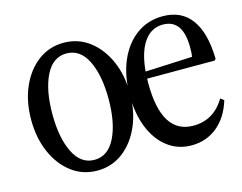

<svg xmlns="http://www.w3.org/2000/svg" viewBox="-81 -657 996 791"><g transform="rotate(-15 417.0 -261.5)"><path d="M245 10.5Q183.5 10.5 136 -25.2Q88.5 -61 61.5 -122.8Q34.5 -184.5 34.5 -262Q34.5 -340 61.5 -401.5Q88.5 -463 136 -498.8Q183.5 -534.5 245 -534.5Q306.5 -534.5 354 -498.8Q401.5 -463 428.8 -401.5Q456 -340 456 -262Q456 -184.5 428.8 -122.8Q401.5 -61 354 -25.2Q306.5 10.5 245 10.5ZM244.5 -35.5Q302.5 -35.5 333.8 -98.2Q365 -161 365 -263Q365 -364.5 334.2 -426.8Q303.5 -489 245 -489Q187 -489 156 -426.5Q125 -364 125 -262Q125 -160.5 156 -98Q187 -35.5 244.5 -35.5ZM647 10.5Q589 10.5 545.2 -22.8Q501.5 -56 477.2 -115.8Q453 -175.5 453 -254Q453 -337.5 480 -400.5Q507 -463.5 555.5 -499Q604 -534.5 668 -534.5Q747.5 -534.5 789.5 -477Q831.5 -419.5 833.5 -308.5L828 -302.5H540Q539.5 -293 539.5 -283.5Q539.5 -66 674.5 -66Q762.5 -66 809.5 -146L824 -134.5Q803 -65.5 756.5 -27.5Q710 10.5 647 10.5ZM660 -501Q609.5 -501 579 -457.2Q548.5 -413.5 541.5 -332.5L742 -341.5Q744.5 -354 744.5 -381Q744.5 -501 660 -501Z"/></g></svg>

Font: Libre Caslon Condensed
Style: Regular
Weight: 400
Designer: Pablo Impallari, Rodrigo Fuenzalida, Katja Schimmel, Ertekin Erdin
Foundry: Pablo Impallari, Rodrigo Fuenzalida
Version: Version 2.000; ttfautohint (v1.8.4.7-5d5b);gftools[0.9.33]